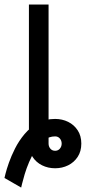

<svg xmlns="http://www.w3.org/2000/svg" viewBox="-20 -743 384 859"><path d="M197.3 -100.6V-254.4V-722.7H109.4V-133.3V-100.6Q109.4 -65.9 125.5 -41.3Q141.6 -16.6 168.2 -3.4Q194.8 9.8 226.6 9.8Q258.3 9.8 284.9 -3.4Q311.5 -16.6 327.6 -41.3Q343.8 -65.9 343.8 -100.6Q343.8 -135.3 327.6 -159.9Q311.5 -184.6 284.9 -197.8Q258.3 -210.9 226.6 -210.9Q182.6 -210.9 148.7 -191.9Q114.7 -172.9 89.6 -142.8Q64.5 -112.8 47.4 -78.9Q30.3 -44.9 19.8 -14.9Q9.3 15.1 4.6 34.2Q0 53.2 0 53.2L74.7 96.2Q74.7 96.2 78.6 79.6Q82.5 63 90.3 36.9Q98.1 10.7 110.4 -18.3Q122.6 -47.4 139.4 -73.5Q156.2 -99.6 178 -116.2Q199.7 -132.8 226.6 -132.8Q239.7 -132.8 247.8 -123.3Q255.9 -113.8 255.9 -100.6Q255.9 -87.4 247.8 -77.9Q239.7 -68.4 226.6 -68.4Q213.4 -68.4 205.3 -77.9Q197.3 -87.4 197.3 -100.6Z"/></svg>

Font: Giphurs
Style: Regular
Weight: 400
Version: Version 2.010